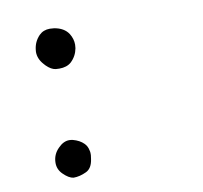

<svg xmlns="http://www.w3.org/2000/svg" viewBox="-59 -416 619 586"><g transform="rotate(-10 250.0 -123.0)"><path d="M138.7 -227.5Q162.1 -227.5 175.8 -239.7Q193.4 -256.3 197.8 -280.3Q198.7 -286.1 198.7 -291.5Q198.7 -309.1 188.5 -325.7Q174.8 -346.7 144 -351.6Q137.2 -352.5 130.9 -352.5Q110.8 -352.5 97.7 -339.4Q80.1 -321.3 77.6 -295.9Q77.1 -293 77.1 -290Q77.1 -268.6 93.3 -250.5L98.6 -244.6Q113.8 -229.5 127.9 -228Q133.8 -227.5 138.7 -227.5ZM186 60.5Q187.5 52.7 187.5 49.3Q187.5 45.9 187.5 42.5Q187.5 39.1 186 33.7Q183.6 21 174.8 12.2Q162.1 -0.5 141.6 -5.9Q135.7 -7.3 130.4 -7.3Q112.3 -7.3 96.2 9.3Q77.1 27.8 77.1 54.2Q77.1 74.2 91.8 88.9Q108.9 106 123.5 107.9Q143.1 107.9 163.6 98.1Q182.1 89.4 186 60.5Z"/></g></svg>

Font: NaikaiFont
Style: Light
Weight: 300
Version: Version 1.89